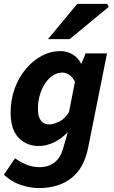

<svg xmlns="http://www.w3.org/2000/svg" viewBox="-24 -773 590 996"><path d="M177.4 202.6Q134 202.6 86.1 187.2Q38.1 171.7 -3.8 133.5L53.8 48Q82 68.3 114.3 81.3Q146.6 94.2 181.4 94.2Q227.6 94.2 258.8 69.6Q289.9 45.1 302.4 0.2L327.9 -87.6Q295.2 -53.2 256.1 -34.4Q217 -15.6 175.8 -15.6Q113.2 -15.6 72.1 -58.8Q31.1 -102 31.1 -189.2Q31.1 -256.2 52.3 -313.9Q73.5 -371.6 110 -415.3Q146.5 -459 192.8 -483.5Q239.1 -508 290.2 -508Q324 -508 352.9 -490.7Q381.8 -473.3 396.2 -443H398.6L420.2 -496H531.2L433.5 -8.1Q412.4 99.5 346.2 151Q280 202.6 177.4 202.6ZM228.8 -127.6Q253.3 -127.6 282.1 -141.4Q311 -155.3 333.9 -191.5L364.8 -348.8Q352.2 -374.1 334.9 -385.3Q317.5 -396.5 299.6 -396.5Q274 -396.5 251.3 -382.1Q228.6 -367.7 211 -341.9Q193.4 -316.1 183.1 -281.6Q172.9 -247.2 172.9 -206.5Q172.9 -166.5 188.5 -147Q204 -127.6 228.8 -127.6ZM224.9 -570 376.7 -753H531.7L540.3 -737.4L337.3 -570Z"/></svg>

Font: Source Sans 3
Style: Italic
Weight: 200
Italic angle: -11°
Designer: Paul D. Hunt
Foundry: Adobe
Version: Version 3.046;hotconv 1.0.118;makeotfexe 2.5.65603